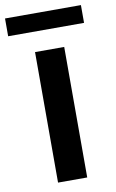

<svg xmlns="http://www.w3.org/2000/svg" viewBox="-119 -814 520 862"><g transform="rotate(-10 141.0 -383.5)"><path d="M74 0V-595H207V0ZM-32.5 -686V-767H313.5V-686Z"/></g></svg>

Font: Encode Sans SC Condensed Thin SemiBold
Style: Regular
Weight: 600
Version: Version 3.002